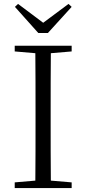

<svg xmlns="http://www.w3.org/2000/svg" viewBox="-20 -958 440 978"><path d="M72 -938 56 -923 175 -790H224L345 -923L329 -938L200 -842ZM55 -696 160 -687C161 -590 161 -490 161 -390V-335C161 -235 161 -136 160 -38L55 -29V0H345V-29L239 -38C238 -137 238 -235 238 -335V-390C238 -490 238 -590 239 -687L345 -696V-725H55Z"/></svg>

Font: Noto Serif SC Light
Style: Regular
Weight: 300
Designer: Ryoko NISHIZUKA 西塚涼子 (kana & ideographs); Frank Grießhammer (Latin, Greek & Cyrillic); Wenlong ZHANG 张文龙 (bopomofo); San
Foundry: Adobe
Version: Version 2.001;hotconv 1.1.0;makeotfexe 2.6.0